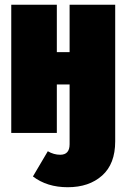

<svg xmlns="http://www.w3.org/2000/svg" viewBox="-20 -554 527 800"><path d="M270 -534.2H460V35.2Q460 128.9 405.5 177.5Q351.1 226.1 262.2 226.1Q175.8 226.1 117.2 181.2L179.2 76.2Q204.1 90.8 231 90.8Q270 90.8 270 46.9V-202.1H216.8V0H26.9V-534.2H216.8V-336.9H270Z"/></svg>

Font: Fira Sans Compressed Heavy
Style: Regular
Weight: 900
Width: 1
Designer: Carrois Corporate & Edenspiekermann AG
Foundry: Carrois Corporate GbR & Edenspiekermann AG
Version: Version 4.203;PS 004.203;hotconv 1.0.88;makeotf.lib2.5.64775